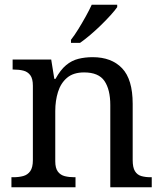

<svg xmlns="http://www.w3.org/2000/svg" viewBox="-20 -786 685 806"><path d="M28 0V-42H36Q59 -42 77.5 -47Q96 -52 107 -67.5Q118 -83 118 -114V-426Q118 -456 107 -470.5Q96 -485 78 -489.5Q60 -494 38 -494H33V-536H195L208 -455H213Q234 -493 257.5 -512.5Q281 -532 309 -539Q337 -546 369 -546Q448 -546 492.5 -499.5Q537 -453 537 -350V-114Q537 -83 546.5 -67.5Q556 -52 573 -47Q590 -42 612 -42H617V0H443V-345Q443 -410 418.5 -446Q394 -482 333 -482Q288 -482 261.5 -459.5Q235 -437 223.5 -400Q212 -363 212 -320V-109Q212 -80 223 -65.5Q234 -51 252 -46.5Q270 -42 292 -42H297V0ZM278 -619Q293 -638 309 -664Q325 -690 340 -717Q355 -744 365 -766H472V-756Q463 -743 445 -723Q427 -703 404.5 -681Q382 -659 359 -639.5Q336 -620 316 -606H278Z"/></svg>

Font: Noto Serif Tamil
Style: Regular
Weight: 400
Designer: Indian Type Foundry, Tom Grace, and the Monotype Design Team
Foundry: Monotype Imaging Inc.
Version: Version 2.003